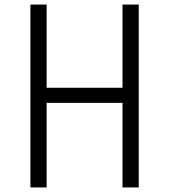

<svg xmlns="http://www.w3.org/2000/svg" viewBox="-20 -820 740 840"><path d="M113 0V-800H184V-436H516V-800H587V0H516V-370H184V0Z"/></svg>

Font: Martian Mono ExtraLight
Style: Regular
Weight: 200
Monospace: yes
Designer: Roman Shamin
Foundry: Evil Martians
Version: Version 1.000; ttfautohint (v1.8.4.7-5d5b)